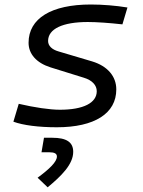

<svg xmlns="http://www.w3.org/2000/svg" viewBox="-20 -547 626 840"><path d="M228.5 9.8C394 9.8 488.8 -50.8 488.8 -155.8C488.8 -212.9 450.7 -257.8 383.3 -278.3L236.8 -321.8C207 -330.1 190.4 -346.7 190.4 -367.7C190.4 -420.4 253.4 -450.7 364.3 -450.7C402.8 -450.7 458 -446.8 515.6 -440.4L537.6 -514.2C487.3 -522.5 428.7 -527.3 377.4 -527.3C204.1 -527.3 105 -466.3 105 -359.9C105 -311 139.2 -272 200.7 -252.4L346.7 -207C382.8 -196.3 403.3 -174.3 403.3 -147.9C403.3 -96.7 344.7 -66.9 242.2 -66.9C197.3 -66.9 131.8 -76.7 62 -92.8L38.6 -14.6C80.6 1 149.4 9.8 228.5 9.8ZM188.5 272.5C248 223.1 300.3 172.4 300.3 117.2C300.3 74.7 270.5 55.7 209 55.7H172.4L161.6 119.1H194.8C218.3 119.1 229 125 229 137.7C229 161.1 196.3 192.4 144.5 230.5Z"/></svg>

Font: Cascadia Code SemiLight
Style: Italic
Weight: 350
Italic angle: -10°
Monospace: yes
Designer: Aaron Bell
Foundry: Saja Typeworks
Version: Version 2404.023